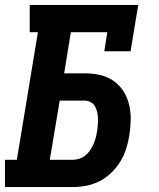

<svg xmlns="http://www.w3.org/2000/svg" viewBox="-21 -755 641 775"><path d="M-1 0V-110H47L132 -625H99V-735H537L506 -548H400L412 -625H265L238 -459H320Q352 -459 382 -452.5Q412 -446 436.5 -429Q461 -412 477 -387Q493 -362 500 -333Q507 -304 506.5 -272Q506 -240 501 -209Q497 -182 488.5 -155Q480 -128 465 -103.5Q450 -79 428.5 -58Q407 -37 381.5 -24Q356 -11 328.5 -5.5Q301 0 273 0ZM273 -110Q287 -110 300 -114.5Q313 -119 324 -128Q335 -137 343 -149Q351 -161 356.5 -173.5Q362 -186 365.5 -199.5Q369 -213 371 -226Q373 -239 374 -252Q375 -265 374.5 -278Q374 -291 371 -303.5Q368 -316 362 -326.5Q356 -337 344.5 -343Q333 -349 320 -349H220L180 -110Z"/></svg>

Font: Iosevka Slab XBdExObl
Style: Regular
Weight: 800
Width: 7
Italic angle: -9°
Monospace: yes
Designer: Belleve Invis
Foundry: Belleve Invis
Version: Version 11.1.0; ttfautohint (v1.8.3)